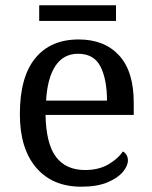

<svg xmlns="http://www.w3.org/2000/svg" viewBox="-20 -695 575 725"><path d="M287 10Q178 10 116.5 -62Q55 -134 55 -264Q55 -404 113 -475Q171 -546 277 -546Q374 -546 429.5 -486Q485 -426 485 -307V-261H152Q154 -152 191.5 -102.5Q229 -53 301 -53Q353 -53 389.5 -74.5Q426 -96 444 -123Q451 -120 457 -111Q463 -102 463 -89Q463 -69 444 -46Q425 -23 386 -6.5Q347 10 287 10ZM384 -315Q384 -395 359.5 -443.5Q335 -492 275 -492Q220 -492 189.5 -446.5Q159 -401 154 -315ZM128 -616V-675H418V-616Z"/></svg>

Font: Noto Serif Armenian
Style: Regular
Weight: 400
Designer: Monotype Design Team
Foundry: Monotype Imaging Inc.
Version: Version 2.007